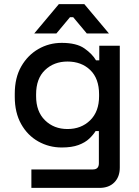

<svg xmlns="http://www.w3.org/2000/svg" viewBox="-20 -716 680 936"><path d="M52 -244V-259Q52 -337 83.5 -392Q115 -447 167 -477Q219 -507 281 -507Q353 -507 391.5 -480Q430 -453 448 -422H464V-493H564V101Q564 146 537.5 173Q511 200 465 200H133V110H433Q462 110 462 80V-77H446Q435 -59 415 -40Q395 -21 362.5 -9Q330 3 281 3Q219 3 166.5 -26.5Q114 -56 83 -111.5Q52 -167 52 -244ZM309 -87Q376 -87 419.5 -129.5Q463 -172 463 -247V-256Q463 -333 420 -374.5Q377 -416 309 -416Q243 -416 199.5 -374.5Q156 -333 156 -256V-247Q156 -172 199.5 -129.5Q243 -87 309 -87ZM147 -553 267 -696H391L511 -553H403L337 -632H321L255 -553Z"/></svg>

Font: Space Grotesk Medium
Style: Regular
Weight: 500
Designer: Florian Karsten
Foundry: Florian Karsten
Version: Version 2.000